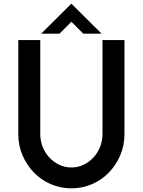

<svg xmlns="http://www.w3.org/2000/svg" viewBox="-20 -1019 780 1049"><path d="M535 -835H435L370 -900L305 -835H205L370 -999ZM660 -286Q660 -224 637 -170.5Q614 -117 575 -76.5Q536 -36 483 -13Q430 10 370 10Q310 10 257 -13Q204 -36 165 -76.5Q126 -117 103 -170.5Q80 -224 80 -286V-800H200V-286Q200 -250 213 -217Q226 -184 249 -159Q272 -134 303 -119Q334 -104 370 -104Q406 -104 437 -119Q468 -134 491 -159Q514 -184 527 -217Q540 -250 540 -286V-800H660Z"/></svg>

Font: Gauge Heavy
Style: Heavy
Weight: 900
Designer: Daniel Pimley
Foundry: Daniel Pimley
Version: Version 2.0